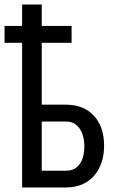

<svg xmlns="http://www.w3.org/2000/svg" viewBox="-26 -825 523 845"><path d="M289.1 -636.7H157.7V-364.3H264.2Q342.3 -364.3 387.2 -315.7Q432.1 -267.1 432.1 -184.1Q432.1 -102.1 387.9 -51.8Q343.8 -1.5 268.6 0H71.3V-636.7H-5.9V-710.9H71.3V-805.2H157.7V-710.9H289.1ZM157.7 -290V-73.7H264.6Q303.2 -73.7 324.2 -102.3Q345.2 -130.9 345.2 -180.7Q345.2 -229 324.2 -259.3Q303.2 -289.6 266.6 -290Z"/></svg>

Font: Roboto Condensed
Style: Regular
Weight: 400
Designer: Google
Version: Version 2.001047; 2015